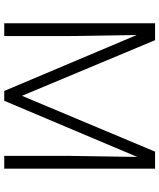

<svg xmlns="http://www.w3.org/2000/svg" viewBox="57 -808 751 905"><g transform="rotate(90 432.5 -355.5)"><path d="M169.4 -710.9 431.6 -83.5 694.8 -710.9H774.9V0H714.8V-310.5L719.7 -627L455.1 0H408.7L145 -624.5L149.9 -310.5V0H89.8V-710.9Z"/></g></svg>

Font: Melbourne
Style: Light
Weight: 300
Designer: Google
Version: Version 2.000980; 2014